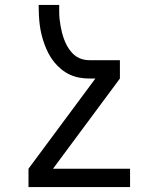

<svg xmlns="http://www.w3.org/2000/svg" viewBox="-20 -540 640 775"><path d="M95 215V141L365 -223H341Q321 -223 301 -226.5Q281 -230 262.5 -238.5Q244 -247 228 -260Q212 -273 199 -289Q186 -305 176.5 -323Q167 -341 160 -360Q153 -379 148 -399Q143 -419 140.5 -439Q138 -459 137 -479.5Q136 -500 136 -520H219Q219 -506 219 -491.5Q219 -477 220.5 -463Q222 -449 224.5 -435Q227 -421 230.5 -407.5Q234 -394 239 -380.5Q244 -367 251 -354.5Q258 -342 267 -331Q276 -320 288 -312Q300 -304 313.5 -300.5Q327 -297 341 -297H464V-223L194 141H505V215Z"/></svg>

Font: Iosevka HT Extended
Style: Regular
Weight: 400
Width: 7
Monospace: yes
Designer: Belleve Invis
Foundry: Belleve Invis
Version: Version 32.3.0; ttfautohint (v1.8.4)